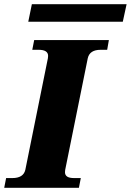

<svg xmlns="http://www.w3.org/2000/svg" viewBox="-42 -890 620 910"><path d="M109 -870H558L540 -787H92ZM-13 -46H16Q69 -46 78 -85L185 -614Q186 -618 186 -625Q186 -654 141 -654H111L120 -700H474L466 -654H435Q383 -654 374 -614L267 -85Q266 -81 266 -74Q266 -60 276.5 -53Q287 -46 310 -46H341L332 0H-22Z"/></svg>

Font: Taviraj ExtraBold
Style: Italic
Weight: 800
Italic angle: -12°
Designer: Katatrad Team
Foundry: CadsonDemak
Version: Version 1.001